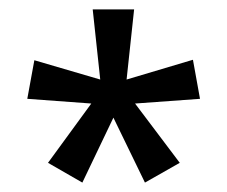

<svg xmlns="http://www.w3.org/2000/svg" viewBox="-20 -781 483 408"><path d="M265 -761 249 -612 390 -654 405 -571 267 -561 362 -435 288 -393 221 -531 155 -393 82 -435 174 -561 38 -571 53 -653 193 -612 177 -761Z"/></svg>

Font: Noto Sans Lao Condensed
Style: Regular
Weight: 400
Width: 3
Designer: Monotype Design Team
Foundry: Monotype Imaging Inc.
Version: Version 2.003; ttfautohint (v1.8.4.7-5d5b)